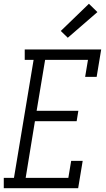

<svg xmlns="http://www.w3.org/2000/svg" viewBox="-42 -997 562 1017"><path d="M-22 0V-55H32L136 -680H89V-735H494L470 -590H409L424 -680H197L152 -410H373L364 -355H143L94 -55H320L335 -145H396L372 0ZM317 -797 280 -833 429 -977 474 -933Z"/></svg>

Font: Iosevka Slab Light
Style: Italic
Weight: 300
Italic angle: -9°
Monospace: yes
Designer: Belleve Invis
Foundry: Belleve Invis
Version: Version 11.1.1; ttfautohint (v1.8.3)